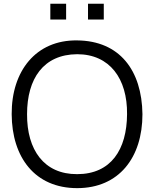

<svg xmlns="http://www.w3.org/2000/svg" viewBox="-20 -978 814 1014"><path d="M245.8 -958.3V-875H329.2V-958.3ZM444.8 -958.3V-875H528.1V-958.3ZM387.5 15.6C608.3 15.6 732.3 -145.8 732.3 -375C729.2 -607.3 611.5 -762.5 387.5 -764.6C169.8 -767.7 40.6 -603.1 41.7 -375C42.7 -146.9 164.6 15.6 387.5 15.6ZM387.5 -58.3C212.5 -57.3 121.9 -186.5 122.9 -375C122.9 -562.5 209.4 -690.6 387.5 -691.7C559.4 -691.7 653.1 -562.5 651 -375C650 -187.5 565.6 -58.3 387.5 -58.3Z"/></svg>

Font: Manrope3
Style: Regular
Weight: 400
Width: 4
Designer: Mikhail Sharanda
Foundry: Mikhail Sharanda
Version: Version 3.000;PS 003.000;hotconv 1.0.88;makeotf.lib2.5.64775